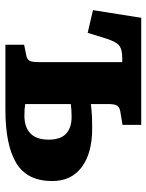

<svg xmlns="http://www.w3.org/2000/svg" viewBox="66 -622 555 728"><g transform="rotate(90 344.0 -257.5)"><path d="M149 0V-71L189 -79Q204 -82 209.5 -91Q215 -100 215 -127V-443H200Q168 -443 153.5 -432.5Q139 -422 127 -386L104 -312L18 -332L47 -515H453V-444L404 -436Q386 -433 380 -423.5Q374 -414 374 -390V-324Q397 -327 418 -328Q439 -329 467 -329Q560 -329 613 -289.5Q666 -250 666 -178Q666 -82 597.5 -41Q529 0 396 0ZM418 -72Q462 -72 485.5 -95Q509 -118 509 -164Q509 -209 486.5 -230Q464 -251 422 -251Q396 -251 374 -248V-75Q393 -72 418 -72Z"/></g></svg>

Font: Literata
Style: Bold
Weight: 700
Designer: Latin by Veronika Burian and Jose Scaglione. Greek by Irene Vlachou. Cyrillic by Vera Evstafieva.
Foundry: TypeTogether
Version: Version 3.103; ttfautohint (v1.8.4.7-5d5b);gftools[0.9.29]